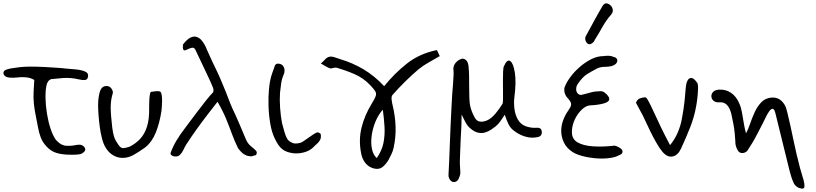

<svg xmlns="http://www.w3.org/2000/svg" viewBox="-20 -940 4859 1143"><path d="M398 -19Q353 -19 318 -29Q283 -39 256 -69Q233 -94 222.5 -122Q212 -150 206.5 -181Q201 -212 194 -245Q186 -283 182 -319.5Q178 -356 180 -393L184 -464Q171 -472 158 -475.5Q145 -479 132 -480Q107 -482 83.5 -479Q60 -476 37 -478Q16 -480 7 -490Q-2 -500 1 -510.5Q4 -521 19 -526Q34 -531 50 -533.5Q66 -536 82 -538Q99 -541 126 -542.5Q153 -544 197.5 -543Q242 -542 313 -537Q327 -536 342 -535Q357 -534 371 -532Q402 -530 434 -526.5Q466 -523 487 -514Q508 -505 504 -484Q502 -466 486.5 -464Q471 -462 449 -467.5Q427 -473 403 -475Q379 -477 355.5 -475.5Q332 -474 285 -469Q272 -464 265 -453Q258 -442 256 -428Q250 -398 251 -354.5Q252 -311 259.5 -264Q267 -217 280.5 -175.5Q294 -134 313 -107Q333 -86 348.5 -79Q364 -72 375.5 -72Q387 -72 394 -72Q411 -72 426 -75.5Q441 -79 455 -78.5Q469 -78 481 -66Q494 -50 482 -37.5Q470 -25 456 -22Q437 -19 421.5 -19Q406 -19 398 -19Z M844 -62Q809 -37 776.5 -18.5Q744 0 710 0Q679 0 652 -16.5Q625 -33 608 -63Q596 -82 587.5 -114.5Q579 -147 574 -184Q569 -221 566.5 -255.5Q564 -290 564 -313Q564 -332 566 -351Q568 -370 573 -389Q583 -428 614 -428Q634 -428 645 -410.5Q656 -393 650 -380Q644 -360 641.5 -340Q639 -320 639 -300Q639 -280 641.5 -247.5Q644 -215 648 -182.5Q652 -150 658 -130Q662 -116 669.5 -102.5Q677 -89 685 -78Q699 -58 712 -58Q718 -58 733 -61.5Q748 -65 754 -68Q789 -86 815 -114Q841 -142 855 -186Q869 -230 868 -295Q868 -300 868 -315Q868 -330 869 -347.5Q870 -365 872.5 -378.5Q875 -392 879 -393Q891 -395 908.5 -397Q926 -399 934 -394Q940 -390 942.5 -375Q945 -360 945 -341Q945 -322 943.5 -304.5Q942 -287 941 -278Q930 -207 907.5 -151Q885 -95 844 -62Z M1069 -675Q1094 -707 1114.5 -716.5Q1135 -726 1151.5 -720Q1168 -714 1180 -700Q1192 -686 1200 -670.5Q1208 -655 1211 -646Q1230 -602 1245 -571Q1260 -540 1275 -508.5Q1290 -477 1309 -430Q1324 -395 1336 -362.5Q1348 -330 1362 -298Q1384 -252 1406.5 -199Q1429 -146 1445 -108Q1456 -84 1474 -69.5Q1492 -55 1503 -44Q1514 -33 1504 -17Q1498 -16 1491.5 -13.5Q1485 -11 1477 -9Q1472 -10 1460.5 -11Q1449 -12 1433 -21.5Q1417 -31 1397 -58Q1376 -101 1360.5 -143.5Q1345 -186 1326 -232.5Q1307 -279 1275 -334Q1249 -301 1216.5 -259Q1184 -217 1151 -171Q1118 -125 1089 -80Q1079 -64 1072 -48Q1065 -32 1051 -18Q1042 -9 1027.5 -8.5Q1013 -8 1003 -14.5Q993 -21 996 -31Q1010 -69 1031 -104Q1052 -139 1076 -170Q1084 -181 1105.5 -209.5Q1127 -238 1154 -274Q1181 -310 1206.5 -342Q1232 -374 1249 -391Q1250 -398 1251 -402.5Q1252 -407 1248 -418Q1244 -429 1233 -453.5Q1222 -478 1200 -524Q1178 -570 1142 -646Q1135 -657 1125 -656Q1115 -655 1104 -649.5Q1093 -644 1084.5 -641Q1076 -638 1071.5 -644.5Q1067 -651 1069 -675Z M1889 -143Q1893 -121 1885.5 -107Q1878 -93 1866 -83Q1854 -73 1845 -63Q1822 -41 1788 -32.5Q1754 -24 1723 -28Q1682 -34 1659 -53Q1636 -72 1616 -115Q1598 -151 1589 -203.5Q1580 -256 1578.5 -310.5Q1577 -365 1581 -405Q1583 -431 1587.5 -456Q1592 -481 1601 -506Q1610 -529 1615 -546Q1620 -563 1639 -561Q1657 -559 1665.5 -547Q1674 -535 1674 -520Q1674 -505 1668 -494Q1657 -468 1653.5 -441Q1650 -414 1647 -388Q1644 -347 1647.5 -297.5Q1651 -248 1659 -207Q1664 -188 1672 -159.5Q1680 -131 1689 -115Q1697 -102 1710.5 -94.5Q1724 -87 1732 -86Q1740 -85 1755 -87Q1770 -89 1780 -95Q1825 -126 1844 -139Q1863 -152 1871 -152Q1879 -152 1889 -143Z M2206 63Q2175 55 2155.5 31Q2136 7 2130 -27Q2114 -107 2132.5 -181Q2151 -255 2193 -323Q2211 -352 2216.5 -367.5Q2222 -383 2214 -396.5Q2206 -410 2184 -433Q2143 -476 2091 -498.5Q2039 -521 1983 -537Q1974 -539 1962.5 -535Q1951 -531 1942 -534Q1929 -539 1916 -547Q1903 -555 1890 -562Q1903 -573 1915 -586Q1927 -599 1940 -602Q1955 -605 1972 -599Q1989 -593 2005 -588Q2079 -566 2144 -527.5Q2209 -489 2267 -427Q2329 -504 2403.5 -562.5Q2478 -621 2581 -642L2598 -606Q2564 -586 2531.5 -568Q2499 -550 2471 -527Q2430 -492 2391 -453.5Q2352 -415 2316 -374Q2309 -365 2311.5 -345.5Q2314 -326 2318 -311Q2333 -248 2335 -185Q2337 -122 2323 -59Q2319 -41 2311 -24Q2303 -7 2294 10Q2280 35 2259 53Q2238 71 2206 63ZM2223 1Q2254 -44 2263 -90.5Q2272 -137 2269 -186.5Q2266 -236 2259 -287Q2232 -257 2215 -215.5Q2198 -174 2192.5 -131Q2187 -88 2194.5 -52.5Q2202 -17 2223 1Z M2666 138Q2659 133 2654 122Q2649 111 2650 101Q2652 67 2654 19Q2656 -29 2658 -84Q2660 -139 2662.5 -194Q2665 -249 2667.5 -297Q2670 -345 2672 -378Q2672 -378 2673.5 -396.5Q2675 -415 2677 -441Q2679 -467 2680 -489Q2681 -511 2680 -517Q2676 -541 2687 -558.5Q2698 -576 2716 -585Q2737 -597 2753 -583.5Q2769 -570 2770 -535Q2772 -518 2772.5 -488Q2773 -458 2773 -424.5Q2773 -391 2774 -361.5Q2775 -332 2778 -315Q2786 -274 2808 -237Q2819 -218 2839 -216Q2859 -214 2881 -224Q2904 -234 2928.5 -262.5Q2953 -291 2972 -323Q2974 -327 2974.5 -348.5Q2975 -370 2974.5 -399.5Q2974 -429 2974 -459.5Q2974 -490 2975 -514Q2976 -538 2980 -546Q2999 -589 3017.5 -576.5Q3036 -564 3045 -507.5Q3054 -451 3042 -360Q3038 -328 3042.5 -292Q3047 -256 3063.5 -227.5Q3080 -199 3111 -188Q3122 -184 3139 -181Q3156 -178 3168 -179Q3182 -181 3192 -177.5Q3202 -174 3205 -159Q3207 -146 3201.5 -136.5Q3196 -127 3182 -124Q3145 -116 3110 -126Q3075 -136 3049 -155Q3021 -173 3008.5 -198Q2996 -223 2985 -257Q2972 -238 2960 -220Q2948 -202 2931 -188Q2920 -179 2903.5 -168Q2887 -157 2866.5 -151Q2846 -145 2823 -151Q2800 -157 2774 -181Q2759 -195 2746.5 -221Q2734 -247 2728 -258L2727 -200Q2727 -190 2725.5 -166Q2724 -142 2722.5 -111Q2721 -80 2720 -48.5Q2719 -17 2718 7Q2717 31 2718 41Q2720 70 2720.5 86Q2721 102 2710 125Q2704 138 2691 142.5Q2678 147 2666 138Z M3564 4Q3516 4 3466.5 -6.5Q3417 -17 3390 -34Q3353 -58 3337 -91.5Q3321 -125 3321 -160Q3321 -191 3331.5 -221Q3342 -251 3359 -276Q3367 -288 3373.5 -298.5Q3380 -309 3380 -319Q3380 -329 3373 -339Q3366 -349 3355 -361Q3348 -369 3343.5 -381Q3339 -393 3339 -405Q3339 -418 3343 -425Q3353 -451 3376 -482Q3399 -513 3431 -541Q3463 -569 3499.5 -587.5Q3536 -606 3573 -606Q3579 -607 3585 -607.5Q3591 -608 3598 -608Q3619 -608 3633 -601Q3647 -599 3652.5 -589Q3658 -579 3651.5 -567Q3645 -555 3623 -547Q3604 -542 3579 -542Q3554 -542 3534 -532Q3503 -516 3475.5 -499Q3448 -482 3420 -441Q3410 -427 3410 -409Q3410 -395 3418 -385Q3426 -375 3439 -375Q3442 -375 3450 -377Q3472 -383 3498 -390Q3524 -397 3552 -397Q3566 -399 3580 -388.5Q3594 -378 3601 -367Q3607 -358 3607 -351Q3607 -333 3573.5 -324Q3540 -315 3498 -313Q3475 -313 3454 -296.5Q3433 -280 3416.5 -255Q3400 -230 3391.5 -201Q3383 -172 3385 -146Q3387 -110 3420 -91.5Q3453 -73 3508 -69Q3563 -65 3631 -72Q3636 -75 3649.5 -70Q3663 -65 3674.5 -56.5Q3686 -48 3686 -38Q3686 -22 3667 -17Q3651 -7 3623.5 -1.5Q3596 4 3564 4ZM3476 -682Q3467 -691 3464.5 -704Q3462 -717 3469 -728Q3482 -751 3494 -773.5Q3506 -796 3518 -818Q3530 -840 3542.5 -862Q3555 -884 3568 -906Q3581 -926 3599 -918Q3619 -910 3626 -890.5Q3633 -871 3619 -854Q3589 -820 3567 -780.5Q3545 -741 3521 -703Q3516 -689 3501.5 -680.5Q3487 -672 3476 -682Z M3924 -36Q3907 -56 3887.5 -90Q3868 -124 3851 -159Q3834 -194 3822 -220Q3810 -246 3808 -250L3766 -328Q3773 -348 3788.5 -354Q3804 -360 3821 -361Q3828 -361 3840.5 -338Q3853 -315 3871.5 -274.5Q3890 -234 3914.5 -183Q3939 -132 3969 -76Q3999 -113 4015.5 -153Q4032 -193 4038 -227Q4041 -243 4043.5 -257Q4046 -271 4049 -290Q4052 -309 4055.5 -340.5Q4059 -372 4063 -424Q4065 -445 4073 -460.5Q4081 -476 4095.5 -476Q4110 -476 4130 -448Q4136 -441 4135.5 -414Q4135 -387 4131.5 -356.5Q4128 -326 4124 -306Q4113 -244 4089 -183Q4065 -122 4035 -57Q4016 -15 3984.5 -8.5Q3953 -2 3924 -36Z M4754 183Q4737 181 4725.5 173Q4714 165 4707 154Q4698 135 4692 116.5Q4686 98 4681 79L4598 -258Q4591 -291 4580.5 -292Q4570 -293 4558.5 -276.5Q4547 -260 4537 -238.5Q4527 -217 4520 -204Q4501 -167 4490 -146Q4479 -125 4471.5 -111.5Q4464 -98 4456 -85Q4448 -72 4435 -52Q4430 -41 4421 -35.5Q4412 -30 4404 -29Q4382 -26 4371 -46.5Q4360 -67 4358 -86Q4358 -96 4357.5 -100Q4357 -104 4356.5 -112.5Q4356 -121 4354 -146Q4351 -175 4345.5 -204.5Q4340 -234 4333 -265Q4314 -335 4265 -331Q4241 -329 4228.5 -339.5Q4216 -350 4215 -365Q4214 -380 4224.5 -392Q4235 -404 4257 -406Q4298 -410 4331 -388Q4364 -366 4382 -322Q4392 -300 4397.5 -268Q4403 -236 4408.5 -203.5Q4414 -171 4421 -146Q4433 -167 4444.5 -201Q4456 -235 4472 -270.5Q4488 -306 4512 -331Q4536 -356 4572 -359Q4627 -364 4656 -307Q4660 -298 4668 -266.5Q4676 -235 4685.5 -191Q4695 -147 4704.5 -102Q4714 -57 4722.5 -20.5Q4731 16 4736 33Q4741 57 4749.5 83.5Q4758 110 4764 133Q4770 156 4769 170Q4768 184 4754 183Z"/></svg>

Font: Mynerve
Style: Regular
Weight: 400
Designer: Carolina Short
Foundry: Carolina Short
Version: Version 1.000; ttfautohint (v1.8.4.7-5d5b)